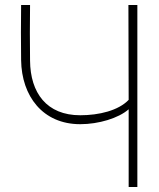

<svg xmlns="http://www.w3.org/2000/svg" viewBox="-20 -753 640 773"><path d="M533 -733H497L498 -351C457 -308 379 -289 303 -289C168 -289 102 -379 101 -509C100 -583 100 -658 101 -733H65C64 -659 64 -586 65 -511C67 -366 152 -253 303 -253C377 -253 457 -277 498 -313V0H533Z"/></svg>

Font: Kreadon Extra Light
Style: Regular
Weight: 200
Designer: kohakuno
Foundry: StudioGnu
Version: Version 1.000;Glyphs 3.1.2 (3151)